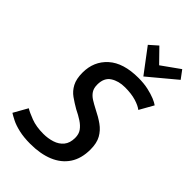

<svg xmlns="http://www.w3.org/2000/svg" viewBox="-279 -1021 1128 1128"><g transform="rotate(45 285.0 -457.5)"><path d="M211 15Q157 15 116 5.5Q75 -4 48.5 -17.5Q22 -31 8 -40L57 -127Q78 -114 121 -97.5Q164 -81 224 -81Q262 -81 296.5 -92Q331 -103 352 -128.5Q373 -154 373 -197Q373 -228 358 -249Q343 -270 317 -287Q291 -304 258 -320Q225 -339 196 -359.5Q167 -380 149.5 -413Q132 -446 132 -498Q132 -592 197 -650.5Q262 -709 387 -709Q432 -709 468 -701Q504 -693 529.5 -682.5Q555 -672 568 -662L519 -575Q499 -591 461 -602.5Q423 -614 370 -614Q317 -614 280 -590Q243 -566 243 -510Q243 -480 255.5 -461Q268 -442 289.5 -428.5Q311 -415 340 -400Q381 -380 414 -356.5Q447 -333 466 -299Q485 -265 485 -212Q485 -137 451.5 -86.5Q418 -36 356.5 -10.5Q295 15 211 15ZM401 -735 288 -885 339 -930 420 -847 532 -927 570 -876Z"/></g></svg>

Font: Ubuntu Sans Mono Medium
Style: Italic
Weight: 500
Italic angle: -13.5°
Monospace: yes
Designer: Dalton Maag Ltd
Foundry: Dalton Maag Ltd
Version: Version 1.006